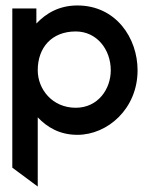

<svg xmlns="http://www.w3.org/2000/svg" viewBox="-20 -482 548 702"><path d="M25 131 118 200V-53C152 -17 198 11 263 11C373 11 483 -84 483 -225C483 -343 404 -462 263 -462C197 -462 149 -434 113 -396V-451H25ZM118 -225C118 -308 169 -367 257 -367C334 -367 385 -301 385 -225C385 -156 338 -88 257 -88C171 -88 118 -156 118 -225Z"/></svg>

Font: Charger Pro
Style: ExBd
Weight: 400
Designer: Jasper
Foundry: Cannot Into Space Fonts
Version: Version 1.09